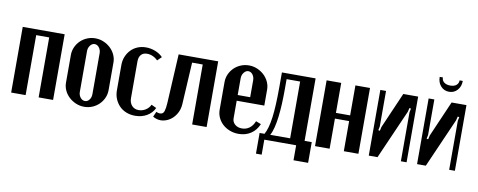

<svg xmlns="http://www.w3.org/2000/svg" viewBox="-67 -981 3547 1425"><g transform="rotate(10 1707.0 -268.0)"><path d="M353 -495V0H244V-452H146V0H37V-495Z M583 -505Q616 -505 645.5 -492.5Q675 -480 697.5 -459Q720 -438 733 -410Q746 -382 746 -352V-143Q746 -112 733.5 -84Q721 -56 699.5 -35Q678 -14 649.5 -2Q621 10 588 10Q555 10 525.5 -2.5Q496 -15 473.5 -36Q451 -57 438 -84.5Q425 -112 425 -143V-352Q425 -383 437.5 -411Q450 -439 471.5 -460Q493 -481 522 -493Q551 -505 583 -505ZM586 -462Q566 -462 552 -443.5Q538 -425 538 -401V-94Q538 -69 552.5 -51Q567 -33 587 -33Q606 -33 619.5 -50.5Q633 -68 633 -94V-401Q633 -426 619 -444Q605 -462 586 -462Z M807 -343Q807 -378 819 -407Q831 -436 852 -458Q873 -480 902 -492Q931 -504 965 -504Q1002 -504 1036 -490.5Q1070 -477 1093 -453L1062 -423Q1046 -440 1024.5 -449.5Q1003 -459 981 -459Q952 -459 936 -441Q920 -423 920 -391V-114Q920 -79 939.5 -57.5Q959 -36 991 -36Q1019 -36 1043.5 -51.5Q1068 -67 1079 -92L1117 -74Q1099 -35 1060.5 -12.5Q1022 10 972 10Q936 10 905.5 -2Q875 -14 853.5 -36Q832 -58 819.5 -87.5Q807 -117 807 -153Z M1123 -46Q1138 -39 1151 -39Q1175 -39 1182.5 -62.5Q1190 -86 1192 -124L1212 -495H1510V0H1401V-452H1321L1303 -136Q1301 -102 1288 -75Q1275 -48 1255.5 -29Q1236 -10 1212 0Q1188 10 1165 10Q1134 10 1106 -7Z M1583 -351Q1583 -383 1595.5 -411Q1608 -439 1629.5 -460Q1651 -481 1680 -493Q1709 -505 1741 -505Q1774 -505 1803.5 -492.5Q1833 -480 1855.5 -459Q1878 -438 1891 -410Q1904 -382 1904 -351V-231H1696V-98Q1696 -71 1716.5 -53Q1737 -35 1769 -35Q1801 -35 1825.5 -53Q1850 -71 1864 -106L1903 -91Q1883 -43 1843.5 -17Q1804 9 1751 9Q1716 9 1685 -3Q1654 -15 1631.5 -35.5Q1609 -56 1596 -84Q1583 -112 1583 -144ZM1790 -274V-401Q1790 -426 1776.5 -444Q1763 -462 1743 -462Q1725 -462 1710.5 -443.5Q1696 -425 1696 -401V-274Z M1905 131V-25H1942Q1967 -69 1978.5 -154.5Q1990 -240 1990 -385V-496H2244V-25H2298V131H2188V18H1948V131ZM2135 -25V-453H2033V-374Q2033 -319 2030.5 -266.5Q2028 -214 2022.5 -168.5Q2017 -123 2008 -86.5Q1999 -50 1985 -25Z M2437 -496V-270H2544V-496H2654V0H2544V-227H2437V0H2327V-496Z M3017 -495V0H2974V-369L2980 -398L2968 -400L2961 -371L2798 0H2732V-495H2775V-227L2769 -198L2781 -196L2788 -226L2905 -495Z M3381 -495V0H3338V-369L3344 -398L3332 -400L3325 -371L3162 0H3096V-495H3139V-227L3133 -198L3145 -196L3152 -226L3269 -495ZM3299 -667H3323Q3323 -625 3298.5 -597.5Q3274 -570 3236 -570Q3198 -570 3173.5 -597.5Q3149 -625 3149 -667H3173Q3173 -644 3190.5 -630.5Q3208 -617 3237 -617Q3266 -617 3282.5 -630.5Q3299 -644 3299 -667Z"/></g></svg>

Font: Moniqa ExtBd Paragraph
Style: Regular
Weight: 800
Designer: Rajesh Rajput
Foundry: Rajesh Rajput
Version: Version 1.000